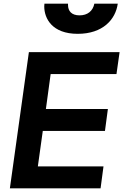

<svg xmlns="http://www.w3.org/2000/svg" viewBox="-20 -1030 674 1050"><path d="M405 -845C542 -845 612 -923 624 -1010H496C488 -970 459 -946 415 -946C371 -946 352 -970 352 -1003C352 -1006 352 -1008 352 -1010H223C223 -1005 222 -1000 222 -995C222 -929 265 -845 405 -845ZM530 0 546 -120H187L214 -314H554L570 -434H231L257 -625H617L634 -745H138L34 0Z"/></svg>

Font: Plus Jakarta Sans
Style: Bold Italic
Weight: 700
Italic angle: -8°
Designer: Gumpita Rahayu
Foundry: Tokotype
Version: Version 2.071;gftools[0.9.30]